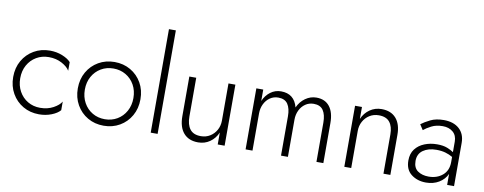

<svg xmlns="http://www.w3.org/2000/svg" viewBox="-65 -1098 3592 1425"><g transform="rotate(10 1730.5 -385.0)"><path d="M87 -230Q87 -286 111 -329Q135 -372 176.5 -396.5Q218 -421 270 -421Q326 -421 369 -397.5Q412 -374 428 -346V-411Q407 -435 363.5 -452.5Q320 -470 270 -470Q203 -470 149.5 -439Q96 -408 65 -354Q34 -300 34 -230Q34 -161 65 -106.5Q96 -52 149.5 -21Q203 10 270 10Q320 10 363.5 -7Q407 -24 428 -49V-114Q412 -86 369 -62.5Q326 -39 270 -39Q218 -39 176.5 -63.5Q135 -88 111 -131.5Q87 -175 87 -230Z M521 -230Q521 -161 552 -106.5Q583 -52 636.5 -21Q690 10 757 10Q824 10 877.5 -21Q931 -52 962 -106.5Q993 -161 993 -230Q993 -300 962 -354Q931 -408 877.5 -439Q824 -470 757 -470Q690 -470 636.5 -439Q583 -408 552 -354Q521 -300 521 -230ZM574 -230Q574 -286 598 -329Q622 -372 663.5 -396.5Q705 -421 757 -421Q809 -421 850.5 -396.5Q892 -372 916 -329Q940 -286 940 -230Q940 -175 916 -131.5Q892 -88 850.5 -63.5Q809 -39 757 -39Q705 -39 663.5 -63.5Q622 -88 598 -131.5Q574 -175 574 -230Z M1111 -780V0H1163V-780Z M1373 -168V-460H1321V-162Q1321 -79 1359.5 -34.5Q1398 10 1469 10Q1519 10 1557.5 -17Q1596 -44 1616 -90V0H1668V-460H1616V-180Q1616 -141 1598.5 -109Q1581 -77 1550.5 -58Q1520 -39 1481 -39Q1425 -39 1399 -73Q1373 -107 1373 -168Z M2412 -302Q2412 -382 2377.5 -426Q2343 -470 2278 -470Q2233 -470 2195 -443Q2157 -416 2137 -371Q2111 -470 2011 -470Q1967 -470 1932 -444Q1897 -418 1878 -374V-460H1826V0H1878V-280Q1878 -319 1893.5 -351Q1909 -383 1936.5 -402Q1964 -421 1999 -421Q2049 -421 2071 -388Q2093 -355 2093 -296V0H2145V-280Q2145 -319 2160.5 -351Q2176 -383 2203.5 -402Q2231 -421 2266 -421Q2316 -421 2338 -388Q2360 -355 2360 -296V0H2412Z M2865 -296V0H2917V-302Q2917 -382 2878.5 -426Q2840 -470 2769 -470Q2720 -470 2681 -443Q2642 -416 2622 -370V-460H2570V0H2622V-280Q2622 -319 2639.5 -351Q2657 -383 2687.5 -402Q2718 -421 2757 -421Q2813 -421 2839 -388Q2865 -355 2865 -296Z M3083 -135Q3083 -188 3122 -215.5Q3161 -243 3222 -243Q3260 -243 3290 -234.5Q3320 -226 3345 -211V-172Q3345 -108 3303 -72.5Q3261 -37 3198 -37Q3149 -37 3116 -60Q3083 -83 3083 -135ZM3096 -369Q3117 -387 3153 -405.5Q3189 -424 3238 -424Q3285 -424 3315 -398.5Q3345 -373 3345 -326V-247Q3327 -260 3296.5 -272Q3266 -284 3220 -284Q3169 -284 3125.5 -266.5Q3082 -249 3056 -215Q3030 -181 3030 -129Q3030 -60 3075.5 -25Q3121 10 3186 10Q3242 10 3284 -15.5Q3326 -41 3345 -83V0H3397V-326Q3397 -393 3354.5 -431.5Q3312 -470 3238 -470Q3179 -470 3137.5 -449.5Q3096 -429 3070 -409Z"/></g></svg>

Font: Jost-300-LightPL
Style: Regular
Weight: 300
Version: Version 3.300; ttfautohint (v0.97) -l 8 -r 50 -G 200 -x 14 -